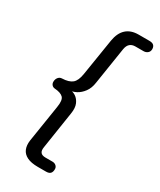

<svg xmlns="http://www.w3.org/2000/svg" viewBox="-221 -778 859 1030"><g transform="rotate(30 209.0 -262.5)"><path d="M201.9 180Q160.7 180 135.5 167.7Q110.3 155.4 100.7 132.6Q91.1 109.8 95.5 78.1L131.3 -149.3Q139.3 -195.9 123.7 -211.5Q108.1 -227 70.9 -229.4Q59.7 -230.4 52.8 -238.2Q45.9 -246 45.9 -257.2Q45.9 -273.2 54.7 -284.2Q63.5 -295.2 77.2 -295.6Q119.3 -297.1 139.7 -313.9Q160.1 -330.6 167.1 -375.7L203.4 -602.6Q211.8 -653.5 240 -679.2Q268.2 -705 315.8 -705H382.6Q401.6 -705 409.9 -696.7Q418.2 -688.4 418.2 -673.8Q418.2 -658.7 407.9 -650Q397.6 -641.2 382.6 -641.2H332.6Q312 -641.2 299.5 -630.2Q286.9 -619.2 282.9 -596.2L247.1 -367.6Q242.1 -331.6 224.4 -307.9Q206.8 -284.3 184.6 -272.6Q162.4 -261 141.5 -261L141 -265Q161.9 -265 180.4 -253.1Q198.8 -241.2 209 -217.9Q219.2 -194.5 213.2 -157.5L177.9 71.6Q173.9 94.6 182.7 105.4Q191.4 116.2 213 116.2H255.8Q269.7 116.2 278.8 124.3Q287.9 132.3 287.9 145Q287.9 162.5 279.7 171.2Q271.4 180 252.8 180Z"/></g></svg>

Font: Nunito ExtraLight
Style: Italic
Weight: 200
Italic angle: -9°
Designer: Vernon Adams
Foundry: Vernon Adams
Version: Version 3.602